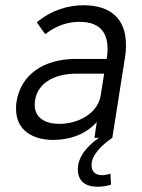

<svg xmlns="http://www.w3.org/2000/svg" viewBox="-20 -524 539 730"><path d="M400 136C389 140 378 142 368 142C345 142 328 131 328 103C328 67 364 29 407 0L455 -304C458 -321 459 -338 459 -353C459 -454 399 -504 298 -504C241 -504 177 -487 120 -439L152 -394C194 -427 238 -441 283 -441C372 -441 389 -385 389 -339C389 -326 388 -313 386 -303L385 -300H269C143 -300 59 -238 43 -138C41 -128 41 -119 41 -110C41 -26 108 8 182 8C248 8 308 -15 348 -60L339 0H356C299 40 276 81 276 119C276 171 312 186 351 186C369 186 387 183 402 178ZM363 -162C352 -92 277 -53 205 -53C152 -53 112 -76 112 -125C112 -201 179 -244 270 -244H376Z"/></svg>

Font: Arthouse Owned
Style: Italic
Weight: 400
Italic angle: -10°
Designer: Jeremy Tribby
Foundry: Tribby Type
Version: Version 1.000;PS 001.000;hotconv 1.0.88;makeotf.lib2.5.64775